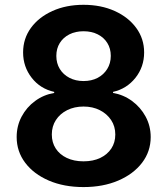

<svg xmlns="http://www.w3.org/2000/svg" viewBox="-20 -757 686 787"><path d="M322.3 9.8Q242.2 9.8 180.2 -16.8Q118.2 -43.5 83.3 -89.8Q48.3 -136.2 48.3 -195.3Q48.3 -240.7 68.6 -279.1Q88.9 -317.4 123.8 -343Q158.7 -368.7 202.1 -376V-380.4Q145 -393.1 109.9 -438.2Q74.7 -483.4 74.7 -542Q74.7 -598.6 106.7 -642.6Q138.7 -686.5 194.8 -711.9Q251 -737.3 322.3 -737.3Q394 -737.3 450.2 -711.9Q506.3 -686.5 538.6 -642.3Q570.8 -598.1 570.8 -542Q570.8 -482.9 535.2 -438Q499.5 -393.1 443.4 -380.4V-376Q486.3 -368.7 521.2 -343Q556.2 -317.4 576.9 -279.1Q597.7 -240.7 597.7 -195.3Q597.7 -136.2 562.3 -89.8Q526.9 -43.5 464.6 -16.8Q402.3 9.8 322.3 9.8ZM322.3 -95.7Q361.8 -95.7 390.9 -109.6Q419.9 -123.5 436.3 -148.2Q452.6 -172.9 452.6 -205.6Q452.6 -239.3 435.5 -264.9Q418.5 -290.5 389.2 -305.4Q359.9 -320.3 322.3 -320.3Q285.2 -320.3 255.6 -305.7Q226.1 -291 209.2 -265.1Q192.4 -239.3 192.4 -205.6Q192.4 -172.9 208.5 -148.2Q224.6 -123.5 253.9 -109.6Q283.2 -95.7 322.3 -95.7ZM322.3 -424.8Q355 -424.8 379.9 -437.7Q404.8 -450.7 419.4 -474.1Q434.1 -497.6 434.1 -527.8Q434.1 -558.1 419.9 -580.8Q405.8 -603.5 380.6 -616.2Q355.5 -628.9 322.3 -628.9Q289.6 -628.9 264.4 -616.2Q239.3 -603.5 225.1 -580.8Q210.9 -558.1 210.9 -527.8Q210.9 -497.6 225.1 -474.4Q239.3 -451.2 264.6 -438Q290 -424.8 322.3 -424.8Z"/></svg>

Font: Inter Cardless
Style: Bold
Weight: 700
Designer: Rasmus Andersson
Foundry: rsms
Version: Version 4.001;git-9221beed3